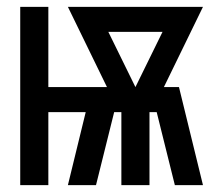

<svg xmlns="http://www.w3.org/2000/svg" viewBox="-20 -540 640 560"><path d="M39 0V-520H121V-286H292L178 -520H572L458 -286H502L572 0H490L437 -213H416V0H334V-213H313L260 0H178L230 -213H121V0ZM375 -286 454 -447H296Z"/></svg>

Font: Iosevka SS04 Medium Extended
Style: Regular
Weight: 500
Width: 7
Monospace: yes
Designer: Belleve Invis
Foundry: Belleve Invis
Version: Version 19.0.0; ttfautohint (v1.8.4)